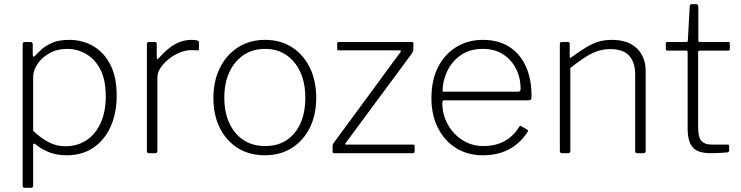

<svg xmlns="http://www.w3.org/2000/svg" viewBox="-20 -730 3532 915"><path d="M125 -530Q136 -530 136 -518V-469Q136 -461 139 -460Q142 -459 148 -465Q157 -475 175.5 -492.5Q194 -510 226.5 -525Q259 -540 310 -540Q373 -540 424 -510.5Q475 -481 505.5 -422.5Q536 -364 536 -275Q536 -189 506.5 -125Q477 -61 424 -25.5Q371 10 298 10Q248 10 211.5 -5.5Q175 -21 152 -40Q144 -47 141 -45.5Q138 -44 138 -33V154Q138 165 128 165H97Q88 165 88 155V-517Q88 -525 90.5 -527.5Q93 -530 101 -530H125ZM138 -107Q173 -73 210.5 -53Q248 -33 292 -33Q348 -33 391 -61Q434 -89 459 -142.5Q484 -196 484 -271Q484 -350 458 -399.5Q432 -449 390 -473Q348 -497 300 -497Q252 -497 215 -476Q178 -455 158 -424Q138 -393 138 -364V-107Z M690 0Q685 0 682.5 -2.5Q680 -5 680 -10V-520Q680 -530 689 -530H718Q727 -530 727 -521V-454Q727 -449 729 -448Q731 -447 735 -451Q764 -484 790 -503.5Q816 -523 841.5 -531.5Q867 -540 893 -540Q928 -540 928 -529V-496Q928 -490 923 -490Q917 -490 909.5 -490.5Q902 -491 889 -491Q866 -491 838 -480Q810 -469 786 -450Q762 -431 746 -408Q730 -385 730 -361V-10Q730 0 719 0H690Z M1242 10Q1168 10 1113 -24.5Q1058 -59 1027.5 -120.5Q997 -182 997 -262Q997 -344 1028 -406.5Q1059 -469 1114.5 -504.5Q1170 -540 1243 -540Q1317 -540 1371.5 -505Q1426 -470 1456.5 -407.5Q1487 -345 1487 -264Q1487 -183 1456.5 -121.5Q1426 -60 1371 -25Q1316 10 1242 10ZM1244 -34Q1304 -34 1346.5 -62.5Q1389 -91 1412 -142.5Q1435 -194 1435 -264Q1435 -334 1411.5 -386Q1388 -438 1345 -467.5Q1302 -497 1243 -497Q1184 -497 1140.5 -467.5Q1097 -438 1073 -386Q1049 -334 1049 -264Q1049 -195 1073 -143Q1097 -91 1140.5 -62.5Q1184 -34 1244 -34Z M1572 0Q1568 0 1566.5 -1.5Q1565 -3 1565 -8V-33Q1565 -38 1567 -43Q1569 -48 1574 -54L1888 -481Q1894 -490 1885 -490H1595Q1590 -490 1588.5 -491.5Q1587 -493 1587 -498V-522Q1587 -530 1594 -530H1944Q1950 -530 1950 -523V-497Q1950 -490 1948 -485Q1946 -480 1942 -474L1627 -48Q1621 -41 1630 -41H1949Q1956 -41 1956 -34V-9Q1956 -5 1954.5 -2.5Q1953 0 1947 0H1572Z M2088 -238Q2088 -184 2114 -137Q2140 -90 2184.5 -62Q2229 -34 2283 -34Q2341 -34 2383.5 -57Q2426 -80 2454 -125Q2457 -130 2459.5 -130.5Q2462 -131 2465 -128L2493 -112Q2499 -108 2494 -101Q2470 -64 2438.5 -39.5Q2407 -15 2368 -2.5Q2329 10 2281 10Q2209 10 2154 -24Q2099 -58 2067.5 -119.5Q2036 -181 2036 -261Q2036 -349 2068 -411Q2100 -473 2155.5 -506.5Q2211 -540 2281 -540Q2353 -540 2404.5 -508.5Q2456 -477 2484.5 -417Q2513 -357 2513 -273Q2513 -266 2512 -259.5Q2511 -253 2499 -252H2095Q2091 -252 2089.5 -248Q2088 -244 2088 -238ZM2444 -293Q2455 -293 2458 -296Q2461 -299 2461 -307Q2461 -359 2439 -402.5Q2417 -446 2377 -471.5Q2337 -497 2281 -497Q2218 -497 2175 -466.5Q2132 -436 2110.5 -389Q2089 -342 2089 -293Z M2658 0Q2648 0 2648 -10V-520Q2648 -530 2657 -530H2686Q2695 -530 2695 -521V-460Q2695 -455 2697 -454Q2699 -453 2703 -457Q2740 -484 2770 -502.5Q2800 -521 2829.5 -530.5Q2859 -540 2895 -540Q2974 -540 3015.5 -499Q3057 -458 3057 -392V-11Q3057 0 3046 0H3017Q3012 0 3009.5 -2.5Q3007 -5 3007 -10V-375Q3007 -432 2979 -464Q2951 -496 2888 -496Q2854 -496 2825 -485.5Q2796 -475 2766 -455.5Q2736 -436 2698 -406V-10Q2698 0 2687 0H2658Z M3315 -489Q3307 -489 3307 -481V-128Q3307 -75 3323 -58Q3339 -41 3370 -41H3447Q3451 -41 3453 -39.5Q3455 -38 3455 -34V-13Q3455 -6 3448 -4Q3441 -3 3424 -2Q3407 -1 3390.5 -0.5Q3374 0 3366 0Q3305 0 3281 -28Q3257 -56 3257 -120V-481Q3257 -489 3250 -489H3160Q3153 -489 3153 -496V-523Q3153 -530 3160 -530H3251Q3258 -530 3258 -537L3267 -699Q3267 -710 3276 -710H3298Q3308 -710 3308 -698V-537Q3308 -530 3315 -530H3451Q3458 -530 3458 -523V-496Q3458 -489 3451 -489Z"/></svg>

Font: Libre Franklin Thin ExtraLight
Style: Regular
Weight: 250
Version: Version 3.000